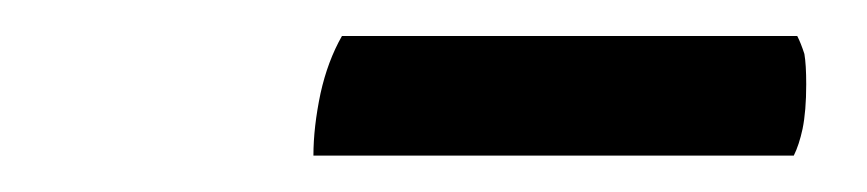

<svg xmlns="http://www.w3.org/2000/svg" viewBox="-20 -674 474 105"><path d="M167 -654.3Q159.2 -640.6 155.3 -623Q151.4 -604.5 151.4 -588.9Q238.3 -588.9 414.1 -588.9Q417 -594.7 418.9 -603.5Q420.9 -613.3 420.9 -627.9Q420.9 -638.7 419.9 -644.5Q418 -650.4 416 -654.3Q333 -654.3 167 -654.3Z"/></svg>

Font: cl
Style: Italic
Weight: 400
Designer: Mitja Miklavcic
Version: Version 7.504; 2011; Build 1022